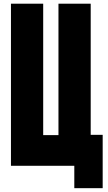

<svg xmlns="http://www.w3.org/2000/svg" viewBox="-20 -879 574 1018"><path d="M524.4 118.7H374V0H38.1V-859.4H209V-162.6H290V-859.4H460.9V-164.1H524.4Z"/></svg>

Font: Anton
Style: Regular
Weight: 400
Designer: Vernon Adams, Tural Alisoy
Foundry: Vernon Adams
Version: Version 2.300